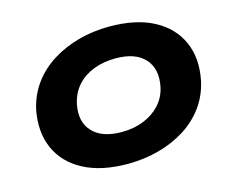

<svg xmlns="http://www.w3.org/2000/svg" viewBox="-101 -860 1223 1015"><g transform="rotate(-15 510.5 -352.5)"><path d="M482 11Q336 11 239.5 -40.5Q143 -92 103 -183Q63 -274 86 -393Q104 -471 148.5 -531Q193 -591 259 -632Q325 -673 404.5 -694.5Q484 -716 573 -716Q719 -716 815 -664.5Q911 -613 951 -522Q991 -431 967 -313Q950 -235 905.5 -174.5Q861 -114 795.5 -73Q730 -32 649.5 -10.5Q569 11 482 11ZM493 -160Q559 -160 613 -181.5Q667 -203 703.5 -242.5Q740 -282 752 -338Q771 -433 720 -489Q669 -545 561 -545Q494 -545 440 -524Q386 -503 350.5 -463.5Q315 -424 302 -367Q282 -272 333.5 -216Q385 -160 493 -160Z"/></g></svg>

Font: Nunito Sans 10pt Expanded Black
Style: Italic
Weight: 900
Width: 7
Italic angle: -9°
Designer: Vernon Adams
Foundry: Vernon Adams
Version: Version 3.101;gftools[0.9.27]